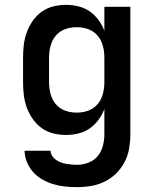

<svg xmlns="http://www.w3.org/2000/svg" viewBox="-20 -548 640 791"><path d="M297 223Q273 223 248.5 220.5Q224 218 200.5 211Q177 204 155.5 192Q134 180 117.5 162Q101 144 91.5 121Q82 98 81 73H188Q189 85 195 94.5Q201 104 210.5 110.5Q220 117 230.5 121Q241 125 252.5 127Q264 129 275 130Q286 131 297 131Q321 131 344.5 122Q368 113 383 94.5Q398 76 404 52.5Q410 29 410 5V-99Q401 -75 385.5 -54Q370 -33 349 -18.5Q328 -4 302.5 2Q277 8 252 8Q225 8 199 1.5Q173 -5 151.5 -20.5Q130 -36 114.5 -58.5Q99 -81 90 -106Q81 -131 78 -157Q75 -183 75 -210V-310Q75 -337 78 -363Q81 -389 90 -414Q99 -439 114.5 -461.5Q130 -484 151.5 -499.5Q173 -515 199 -521.5Q225 -528 252 -528Q277 -528 302.5 -522Q328 -516 349 -501.5Q370 -487 385.5 -466Q401 -445 410 -421V-520H517V5Q517 34 512 63.5Q507 93 493.5 119Q480 145 459 166Q438 187 411.5 200Q385 213 356 218Q327 223 297 223ZM296 -84Q312 -84 328 -87.5Q344 -91 358 -99Q372 -107 382.5 -119.5Q393 -132 399 -147Q405 -162 407.5 -178Q410 -194 410 -210V-310Q410 -326 407.5 -342Q405 -358 399 -373Q393 -388 382.5 -400.5Q372 -413 358 -421Q344 -429 328 -432.5Q312 -436 296 -436Q280 -436 264 -432.5Q248 -429 234 -421Q220 -413 209.5 -400.5Q199 -388 193 -373Q187 -358 184.5 -342Q182 -326 182 -310V-210Q182 -194 184.5 -178Q187 -162 193 -147Q199 -132 209.5 -119.5Q220 -107 234 -99Q248 -91 264 -87.5Q280 -84 296 -84Z"/></svg>

Font: Iosevka Semibold Extended
Style: Regular
Weight: 600
Width: 7
Monospace: yes
Designer: Belleve Invis
Foundry: Belleve Invis
Version: Version 32.5.0; ttfautohint (v1.8.4)